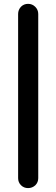

<svg xmlns="http://www.w3.org/2000/svg" viewBox="-20 -755 287 978"><path d="M72.3 152.3V-683.6Q72.3 -705.1 86.9 -720.7Q101.6 -735.4 123 -735.4Q144.5 -735.4 159.7 -720.2Q174.8 -705.1 174.8 -683.6V152.3Q174.8 173.8 160.2 188.5Q144.5 203.1 123 203.1Q101.6 203.1 86.9 188.5Q72.3 173.8 72.3 152.3Z"/></svg>

Font: FakePearl
Style: SemiBold
Weight: 400
Version: Version 1.2